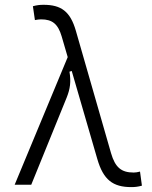

<svg xmlns="http://www.w3.org/2000/svg" viewBox="-20 -762 626 792"><path d="M521.5 9.8C537.6 9.8 549.3 8.3 565.4 3.9L557.6 -54.2C546.4 -51.3 539.1 -50.3 531.2 -50.3C480.5 -50.3 455.1 -71.3 438 -130.4L293 -634.8C270 -714.8 232.4 -742.2 159.7 -742.2C143.6 -742.2 131.8 -740.7 115.7 -736.3L124 -679.2C134.8 -681.2 141.6 -682.1 149.9 -682.1C195.3 -682.1 219.2 -663.6 234.4 -611.8L259.3 -526.4L40.5 0H108.9L255.4 -360.4C269.5 -396 273.4 -424.8 266.6 -466.3L275.9 -469.2L381.3 -106.4C406.2 -20 445.8 9.8 521.5 9.8Z"/></svg>

Font: Cascadia Mono Light
Style: Regular
Weight: 300
Monospace: yes
Designer: Aaron Bell
Foundry: Saja Typeworks
Version: Version 2404.023